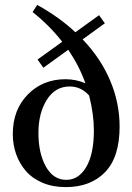

<svg xmlns="http://www.w3.org/2000/svg" viewBox="-20 -745 535 776"><path d="M245.6 11.2Q193.4 11.2 151.9 -6.3Q110.4 -23.9 84.5 -54Q58.6 -84 45.2 -122.1Q31.7 -160.2 31.7 -203.1Q31.7 -301.3 92.3 -363Q152.8 -424.8 244.6 -424.8Q287.6 -424.8 325.2 -408.2Q301.3 -476.6 255.9 -543.9L155.3 -471.2L131.8 -504.4L231.4 -576.2Q181.2 -641.1 111.8 -696.3L130.4 -725.1Q218.8 -676.3 284.7 -614.7L380.4 -683.6L403.8 -650.9L314 -585.9Q387.7 -508.8 425.5 -418.7Q463.4 -328.6 463.4 -233.4Q463.4 -109.9 404.8 -49.3Q346.2 11.2 245.6 11.2ZM248 -18.1Q297.9 -18.1 328.6 -70.1Q359.4 -122.1 359.4 -217.8Q359.4 -282.7 340.3 -358.9Q307.6 -395.5 261.7 -395.5Q203.1 -395.5 169.2 -341.6Q135.3 -287.6 135.3 -207.5Q135.3 -126 165.3 -72Q195.3 -18.1 248 -18.1Z"/></svg>

Font: Elstob 18pt Medium
Style: Regular
Weight: 500
Designer: Peter S. Baker
Version: Version 1.015